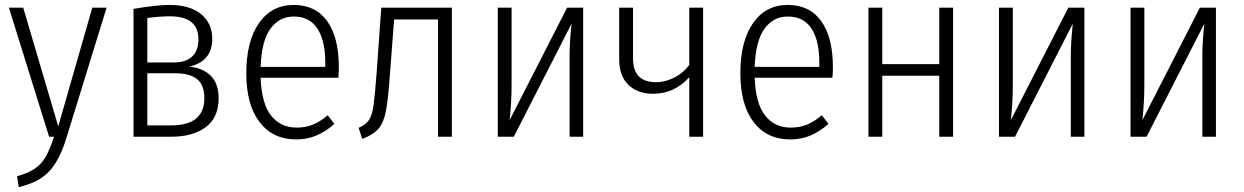

<svg xmlns="http://www.w3.org/2000/svg" viewBox="-20 -554 5041 778"><path d="M250 2Q223 92 181 138.5Q139 185 56 204L49 160Q96 147 123 128Q150 109 166 80Q182 51 199 0H179L16 -523H74L216 -42L354 -523H412Z M866 -156Q866 -78 814 -39Q762 0 674 0H521V-518Q613 -534 667 -534Q749 -534 794.5 -497Q840 -460 840 -397Q840 -305 747 -284Q804 -278 835 -246Q866 -214 866 -156ZM577 -481V-301H686Q732 -301 758 -324.5Q784 -348 784 -395Q784 -488 668 -488Q628 -488 577 -481ZM808 -156Q808 -209 779 -233Q750 -257 691 -257H577V-46H674Q808 -46 808 -156Z M1351 -239H1036Q1040 -134 1078.5 -85.5Q1117 -37 1182 -37Q1219 -37 1248 -49Q1277 -61 1308 -87L1335 -52Q1300 -21 1262.5 -5Q1225 11 1180 11Q1086 11 1032 -59Q978 -129 978 -257Q978 -387 1029.5 -460.5Q1081 -534 1170 -534Q1259 -534 1306 -468Q1353 -402 1353 -281Q1353 -259 1351 -239ZM1298 -299Q1298 -390 1266 -438.5Q1234 -487 1170 -487Q1112 -487 1076 -438Q1040 -389 1036 -283H1298Z M1811 -523V0H1755V-475H1577L1560 -253Q1553 -152 1544 -105Q1535 -58 1514 -33Q1493 -8 1448 9L1433 -36Q1462 -48 1475 -67.5Q1488 -87 1493.5 -126Q1499 -165 1506 -258L1525 -523Z M2343 0H2288V-329Q2288 -383 2296 -458L2062 0H1997V-523H2053V-212Q2053 -139 2045 -67L2278 -523H2343Z M2829 -523V0H2773V-241Q2713 -174 2626 -174Q2564 -174 2526.5 -210Q2489 -246 2489 -315V-523H2545V-320Q2545 -268 2568.5 -244.5Q2592 -221 2638 -221Q2677 -221 2714 -240.5Q2751 -260 2773 -291V-523Z M3353 -239H3038Q3042 -134 3080.5 -85.5Q3119 -37 3184 -37Q3221 -37 3250 -49Q3279 -61 3310 -87L3337 -52Q3302 -21 3264.5 -5Q3227 11 3182 11Q3088 11 3034 -59Q2980 -129 2980 -257Q2980 -387 3031.5 -460.5Q3083 -534 3172 -534Q3261 -534 3308 -468Q3355 -402 3355 -281Q3355 -259 3353 -239ZM3300 -299Q3300 -390 3268 -438.5Q3236 -487 3172 -487Q3114 -487 3078 -438Q3042 -389 3038 -283H3300Z M3786 -247H3555V0H3499V-523H3555V-294H3786V-523H3842V0H3786Z M4374 0H4319V-329Q4319 -383 4327 -458L4093 0H4028V-523H4084V-212Q4084 -139 4076 -67L4309 -523H4374Z M4907 0H4852V-329Q4852 -383 4860 -458L4626 0H4561V-523H4617V-212Q4617 -139 4609 -67L4842 -523H4907Z"/></svg>

Font: Fira Sans Condensed Light
Style: Regular
Weight: 300
Width: 3
Designer: bBox Type GmbH & Carrois Corporate GbR & Edenspiekermann AG
Foundry: bBox Type GmbH & Carrois Corporate GbR & Edenspiekermann AG
Version: Version 4.301